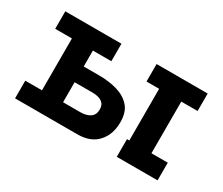

<svg xmlns="http://www.w3.org/2000/svg" viewBox="-84 -651 994 856"><g transform="rotate(30 413.0 -223.0)"><path d="M46 1V-90H132V-357H46V-447H335V-357H240V-275H321Q370 -275 412 -263Q454 -251 480 -222.5Q506 -194 506 -141Q506 -78 470 -38.5Q434 1 367 1ZM240 -91H328Q360 -91 379 -104Q398 -117 398 -145Q398 -170 380.5 -182Q363 -194 332 -194H240ZM569 0V-91H581V-357H516V-447H779V-357H695V-91H779V0Z"/></g></svg>

Font: Podkova
Style: Bold
Weight: 700
Designer: Ilya Yudin
Foundry: Cyreal (www.cyreal.org)
Version: Version 2.102; ttfautohint (v1.8.1.43-b0c9)